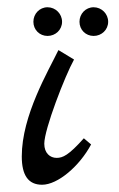

<svg xmlns="http://www.w3.org/2000/svg" viewBox="-20 -510 328 529"><path d="M211 -129C169 -82 153 -75 136 -75C118 -75 102 -88 102 -114C102 -154 159 -301 184 -346L141 -372C113 -314 40 -192 40 -79C40 -27 58 -1 96 -1C139 -1 199 -52 231 -112ZM72 -450C72 -428 89 -411 111 -411C133 -411 151 -428 151 -450C151 -472 133 -490 111 -490C89 -490 72 -472 72 -450ZM199 -450C199 -428 216 -411 238 -411C260 -411 278 -428 278 -450C278 -472 260 -490 238 -490C216 -490 199 -472 199 -450Z"/></svg>

Font: Marck Script
Style: Regular
Weight: 400
Designer: Denis Masharov, Marck Fogel
Foundry: Denis Masharov
Version: Version 1.002